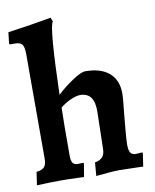

<svg xmlns="http://www.w3.org/2000/svg" viewBox="-84 -807 711 879"><g transform="rotate(-10 271.5 -367.0)"><path d="M73 -112V-598Q73 -630 64 -642Q55 -654 31 -654H8L4 -658L10 -710Q118 -725 212 -742L219 -723Q209 -712 202 -623.5Q195 -535 191 -387Q223 -418 264.5 -445.5Q306 -473 325 -473Q397 -473 436 -439.5Q475 -406 475 -344Q475 -320 466 -239Q456 -137 456 -108Q456 -82 463.5 -71Q471 -60 488 -60L518 -62L520 -58L511 3L488 2Q430 0 403 0Q366 0 292 8L297 -54Q322 -59 333 -72Q344 -85 344 -110L348 -283Q349 -370 283 -370Q266 -370 239.5 -358.5Q213 -347 190 -328Q188 -270 188 -106Q188 -81 195 -71Q202 -61 218 -61L244 -62L246 -57L236 3Q223 3 216 2Q158 0 128 0Q70 0 17 3L26 -58Q52 -61 62.5 -72.5Q73 -84 73 -112Z"/></g></svg>

Font: Alegreya
Style: Bold
Weight: 700
Designer: Juan Pablo del Peral
Foundry: Huerta Tipografica
Version: Version 2.008; ttfautohint (v1.8)